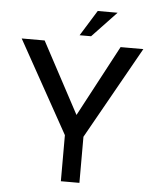

<svg xmlns="http://www.w3.org/2000/svg" viewBox="-60 -950 811 1000"><g transform="rotate(5 346.0 -450.0)"><path d="M664 -723 393 -241V0H296V-241L28 -723H148L347 -351L545 -723ZM387 -766H327L410 -900H514Z"/></g></svg>

Font: Josefin Sans
Style: Regular
Weight: 400
Designer: Santiago Orozco
Foundry: Typemade
Version: Version 2.000